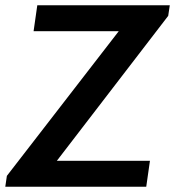

<svg xmlns="http://www.w3.org/2000/svg" viewBox="-23 -706 662 726"><path d="M-3 0 3 -41 426 -588H104L118 -686H619L613 -646L192 -98H544L530 0Z"/></svg>

Font: Chivo Mono Medium
Style: Italic
Weight: 500
Italic angle: -8.05°
Monospace: yes
Designer: Hector Gatti
Foundry: Omnibus-Type
Version: Version 1.008